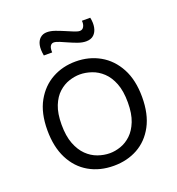

<svg xmlns="http://www.w3.org/2000/svg" viewBox="-131 -814 857 931"><g transform="rotate(-20 297.5 -348.0)"><path d="M299 12Q227 12 171.5 -20Q116 -52 85 -113Q54 -174 54 -260Q54 -349 87 -408Q120 -467 174.5 -497Q229 -527 296 -527Q365 -527 420.5 -495.5Q476 -464 508.5 -403.5Q541 -343 541 -255Q541 -167 509 -107.5Q477 -48 422.5 -18Q368 12 299 12ZM302 -52Q329 -52 358 -62Q387 -72 411.5 -95Q436 -118 451.5 -157Q467 -196 467 -254Q467 -313 451.5 -352.5Q436 -392 410.5 -416Q385 -440 354 -450.5Q323 -461 294 -461Q267 -461 238 -451.5Q209 -442 184 -419.5Q159 -397 143.5 -358.5Q128 -320 128 -262Q128 -203 143.5 -163Q159 -123 184 -98.5Q209 -74 240 -63Q271 -52 302 -52ZM379 -601Q360 -601 338.5 -608.5Q317 -616 296 -625.5Q275 -635 257 -642.5Q239 -650 228 -650Q217 -650 210.5 -640Q204 -630 205 -607H162Q156 -639 160.5 -661Q165 -683 179 -695.5Q193 -708 214 -708Q233 -708 254.5 -700.5Q276 -693 298 -683.5Q320 -674 338.5 -666.5Q357 -659 367 -659Q381 -659 388 -671.5Q395 -684 393 -702H436Q442 -674 437.5 -651Q433 -628 418.5 -614.5Q404 -601 379 -601Z"/></g></svg>

Font: Bricolage Grotesque Light
Style: Regular
Weight: 300
Designer: Mathieu Triay
Foundry: Atelier Triay
Version: Version 1.000;gftools[0.9.30]